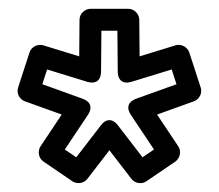

<svg xmlns="http://www.w3.org/2000/svg" viewBox="-20 -905 499 437"><path d="M370.8 -746.9 381.7 -713.3 290.5 -680.5C287.2 -679.3 260.1 -670.2 278.2 -643.1L330.5 -564.7L304.4 -547L248.8 -619.2C246.9 -621.8 229.5 -645.7 209.2 -619.2L153.6 -547L127.5 -564.7L179.8 -643.1C181.8 -646.1 198.1 -669.5 167.5 -680.5L76.3 -713.3L87.2 -746.9L177.7 -719.1C179.9 -718.4 209.7 -708.1 210 -742.8L210.8 -835H247.2L248 -742.8C248 -740.4 247.1 -708.9 280.3 -719.1ZM410.8 -785.7C407.1 -796.9 393.4 -806.1 379.7 -801.9L297.7 -776.7L297 -860.2C296.9 -872.3 286.3 -885 272 -885H186C173.9 -885 161.1 -874.5 161 -860.2L160.3 -776.7L78.3 -801.9C67.1 -805.4 51.7 -799.4 47.2 -785.7L21.2 -705.7C17.2 -693.4 23.8 -679 36.5 -674.5L120.5 -644.3L72.2 -571.9C65.5 -561.8 67.1 -545.4 78.9 -537.3L144.9 -492.3C154.7 -485.7 170.5 -486.9 178.8 -497.8L229 -563L279.2 -497.8C286.4 -488.4 301.7 -484.6 313.1 -492.3L379.1 -537.3C389 -544.1 393.7 -560 385.8 -571.9L337.5 -644.3L421.5 -674.5C433.7 -678.9 441 -692.9 436.8 -705.7Z"/></svg>

Font: Hussar Ekologiczny
Style: Regular
Weight: 400
Foundry: Cannot Into Space Fonts
Version: Version 0.97